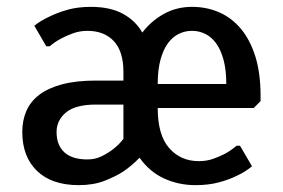

<svg xmlns="http://www.w3.org/2000/svg" viewBox="-20 -530 825 560"><path d="M540 -510Q583 -510 619.5 -494Q656 -478 683 -445.5Q710 -413 725 -364.5Q740 -316 740 -250V-235L720 -215H440Q440 -136 473.5 -98Q507 -60 560 -60Q583 -60 602.5 -67Q622 -74 637 -82Q655 -92 670 -105H680L715 -45Q696 -29 670 -17Q648 -6 618 2Q588 10 550 10Q501 10 458.5 -9.5Q416 -29 387 -70Q366 -48 340 -30Q317 -15 284.5 -2.5Q252 10 210 10Q131 10 88 -31.5Q45 -73 45 -145Q45 -179 57 -206.5Q69 -234 94.5 -253.5Q120 -273 161 -284Q202 -295 260 -295H340V-320Q340 -380 312 -410Q284 -440 235 -440Q212 -440 192 -432.5Q172 -425 157 -417Q139 -407 125 -395H115L80 -455Q99 -470 125 -482Q147 -493 177 -501.5Q207 -510 245 -510Q302 -510 339 -489.5Q376 -469 395 -435Q421 -469 458 -489.5Q495 -510 540 -510ZM540 -440Q519 -440 501 -431Q483 -422 469.5 -403.5Q456 -385 448 -355.5Q440 -326 440 -285H640Q640 -326 632 -355.5Q624 -385 610.5 -403.5Q597 -422 579 -431Q561 -440 540 -440ZM340 -225H260Q200 -225 172.5 -202Q145 -179 145 -145Q145 -107 167.5 -86Q190 -65 235 -65Q258 -65 277 -74.5Q296 -84 310 -95Q327 -108 340 -125Z"/></svg>

Font: Scada
Style: Regular
Weight: 400
Designer: Jovanny Lemonad
Foundry: Jovanny Lemonad
Version: Version 3.005; ttfautohint (v0.91) -l 8 -r 50 -G 200 -x 0 -w